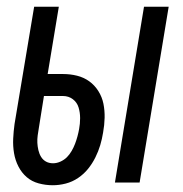

<svg xmlns="http://www.w3.org/2000/svg" viewBox="-20 -540 540 568"><path d="M320 0 406 -520H479L393 0ZM136 8Q115 8 94.5 2.5Q74 -3 59 -16Q44 -29 34.5 -47.5Q25 -66 21.5 -87Q18 -108 19 -129.5Q20 -151 23 -173L81 -520H154L121 -321H167Q188 -321 208 -316Q228 -311 244 -299.5Q260 -288 271 -270.5Q282 -253 286 -233Q290 -213 289.5 -191.5Q289 -170 285 -148Q282 -129 276.5 -110.5Q271 -92 262 -74Q253 -56 240.5 -40.5Q228 -25 211 -13.5Q194 -2 174.5 3Q155 8 136 8ZM137 -57Q148 -57 159 -62Q170 -67 178 -75Q186 -83 192 -93.5Q198 -104 202 -114.5Q206 -125 209 -136Q212 -147 214 -158Q217 -174 217 -190.5Q217 -207 212.5 -222Q208 -237 195.5 -246.5Q183 -256 166 -256H110L95 -162Q93 -151 91.5 -139.5Q90 -128 90.5 -117.5Q91 -107 93.5 -96Q96 -85 101.5 -76Q107 -67 116 -62Q125 -57 137 -57Z"/></svg>

Font: Iosevka Term Curly
Style: Italic
Weight: 400
Italic angle: -9°
Designer: Belleve Invis
Foundry: Belleve Invis
Version: Version 32.3.0